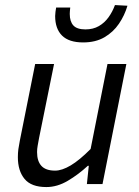

<svg xmlns="http://www.w3.org/2000/svg" viewBox="-20 -745 562 777"><path d="M167.6 12Q106.6 12 79.5 -20.8Q52.3 -53.6 52.3 -108.9Q52.3 -126.3 54.3 -141.2Q56.3 -156.2 60.3 -176L122.3 -486H198.8L138 -186.1Q134.6 -167.2 132.3 -154.6Q130 -142 130 -129.5Q130 -92.7 147.7 -73.6Q165.3 -54.5 202.9 -54.5Q230.9 -54.5 266.4 -75.7Q301.9 -96.9 346.7 -142.1L415 -486H491.4L394.8 0H331.6L339.3 -73.9H335.3Q297 -38.5 254.3 -13.3Q211.6 12 167.6 12ZM316.4 -573.3Q259.1 -573.3 231.1 -601Q203.2 -628.7 203.2 -680.1Q203.2 -687.6 204.5 -697.1Q205.8 -706.7 207.2 -714.5H264.3Q263.3 -705.6 262.8 -699.7Q262.3 -693.7 262.3 -688.7Q262.3 -658 276.9 -642Q291.6 -626 325.8 -626Q356.8 -626 379.9 -639.3Q403 -652.6 419.1 -674.9Q435.2 -697.2 445.2 -724.5L495.8 -721.8Q484.3 -682.7 461.3 -648.8Q438.2 -614.9 402.5 -594.1Q366.7 -573.3 316.4 -573.3Z"/></svg>

Font: Source Sans Variable
Style: Italic
Weight: 200
Italic angle: -11°
Designer: Paul D. Hunt
Foundry: Adobe Systems Incorporated
Version: Version 3.006;hotconv 1.0.111;makeotfexe 2.5.65597